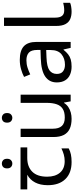

<svg xmlns="http://www.w3.org/2000/svg" viewBox="615 -1392 787 2057"><g transform="rotate(-90 1008.5 -363.5)"><path d="M285 -737Q305 -737 320.5 -723.5Q336 -710 336 -681Q336 -653 320.5 -639Q305 -625 285 -625Q263 -625 248 -639Q233 -653 233 -681Q233 -710 248 -723.5Q263 -737 285 -737ZM301 10Q183 10 118 -57Q53 -124 53 -245Q53 -325 82 -380.5Q111 -436 165 -465H8V-537H458V-465H345Q251 -465 197.5 -411.5Q144 -358 144 -252Q144 -165 187 -114.5Q230 -64 310 -64Q347 -64 381 -73.5Q415 -83 447 -99V-21Q418 -5 383 2.5Q348 10 301 10Z M775 -737Q795 -737 810.5 -723.5Q826 -710 826 -681Q826 -653 810.5 -639Q795 -625 775 -625Q753 -625 738 -639Q723 -653 723 -681Q723 -710 738 -723.5Q753 -737 775 -737ZM1023 -536V0H951L938 -71H934Q917 -43 890 -25Q863 -7 831 1.5Q799 10 764 10Q700 10 656.5 -10.5Q613 -31 591 -74Q569 -117 569 -185V-536H658V-191Q658 -127 687 -95Q716 -63 777 -63Q837 -63 871.5 -85.5Q906 -108 920.5 -151.5Q935 -195 935 -257V-536Z M1396 -545Q1494 -545 1541 -502Q1588 -459 1588 -365V0H1524L1507 -76H1503Q1480 -47 1455.5 -27.5Q1431 -8 1399.5 1Q1368 10 1323 10Q1275 10 1236.5 -7Q1198 -24 1176 -59.5Q1154 -95 1154 -149Q1154 -229 1217 -272.5Q1280 -316 1411 -320L1502 -323V-355Q1502 -422 1473 -448Q1444 -474 1391 -474Q1349 -474 1311 -461.5Q1273 -449 1240 -433L1213 -499Q1248 -518 1296 -531.5Q1344 -545 1396 -545ZM1422 -259Q1322 -255 1283.5 -227Q1245 -199 1245 -148Q1245 -103 1272.5 -82Q1300 -61 1343 -61Q1411 -61 1456 -98.5Q1501 -136 1501 -214V-262Z M1912 10Q1868 10 1833.5 -4.5Q1799 -19 1779 -55.5Q1759 -92 1759 -157V-714H1848V-165Q1848 -117 1866.5 -93Q1885 -69 1925 -69Q1947 -69 1970.5 -72.5Q1994 -76 2007 -80V-6Q1993 1 1965.5 5.5Q1938 10 1912 10Z"/></g></svg>

Font: umalayalam05
Style: Book
Weight: 400
Designer: Jelle Bosma - Monotype Design Team
Foundry: Monotype Imaging Inc.
Version: Version 2.003